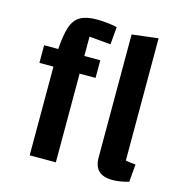

<svg xmlns="http://www.w3.org/2000/svg" viewBox="-103 -768 823 872"><g transform="rotate(15 309.0 -332.0)"><path d="M234 0H111V-495Q115 -564 128 -603.5Q141 -643 169.5 -659Q198 -675 246 -675Q269 -675 293 -672.5Q317 -670 342 -665L335 -582L234 -591ZM309 -500V-417H45V-500ZM539 -90Q549 -88 561.5 -86.5Q574 -85 586 -84L579 -1Q557 5 538.5 8Q520 11 503 11Q459 11 437.5 -9.5Q416 -30 416 -72V-650L539 -665Z"/></g></svg>

Font: Changa Medium
Style: Regular
Weight: 500
Designer: Eduardo Rodriguez Tunni
Foundry: Eduardo Rodriguez Tunni
Version: Version 3.003